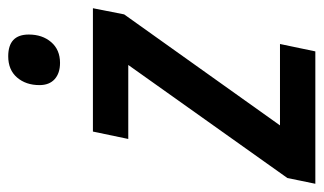

<svg xmlns="http://www.w3.org/2000/svg" viewBox="-208 -607 787 467"><g transform="rotate(-90 185.5 -373.5)"><path d="M-14 -68 261 -455H81L99 -541H399L384 -465L114 -86H312L294 0H-28ZM212 -671Q212 -704 230.5 -725.5Q249 -747 282 -747Q335 -747 335 -697Q335 -664 316.5 -642.5Q298 -621 266 -621Q241 -621 226.5 -634Q212 -647 212 -671Z"/></g></svg>

Font: Noto Sans UI NarrowMedium
Style: Italic
Weight: 500
Width: 4
Italic angle: -12°
Designer: Monotype Design Team
Foundry: Monotype Imaging Inc.
Version: Version 1.001